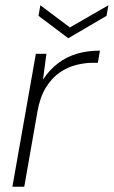

<svg xmlns="http://www.w3.org/2000/svg" viewBox="-20 -708 431 728"><path d="M27 0 116 -504H156L143 -406Q168 -444 200.5 -468.5Q233 -493 272.5 -504.5Q312 -516 359 -516L351 -470H333Q303 -470 270 -462Q237 -454 207 -433.5Q177 -413 154.5 -377Q132 -341 122 -285L72 0ZM391 -688 384 -648 239 -563 126 -648 133 -688 245 -604Z"/></svg>

Font: DM Sans ExtraLight
Style: Italic
Weight: 250
Italic angle: -10°
Designer: Colophon Foundry, Jonny Pinhorn
Foundry: Colophon Foundry
Version: Version 4.004;gftools[0.9.30]